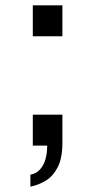

<svg xmlns="http://www.w3.org/2000/svg" viewBox="-20 -546 355 720"><path d="M94 154V109Q116 105 130 89.5Q144 74 150.5 51Q157 28 157 0H103V-116H214V-11Q214 47 196.5 81Q179 115 151.5 131.5Q124 148 94 154ZM103 -410V-526H214V-410Z"/></svg>

Font: Archivo SemiBold Medium
Style: Regular
Weight: 500
Version: Version 2.001